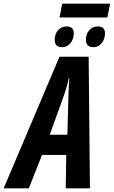

<svg xmlns="http://www.w3.org/2000/svg" viewBox="-82 -1026 620 1046"><path d="M242 -931H503L518 -1006H257ZM258 -769C293 -769 320 -802 320 -845C320 -869 306 -882 282 -882C243 -882 216 -852 216 -809C216 -782 229 -769 258 -769ZM428 -769C463 -769 490 -803 490 -845C490 -869 476 -882 452 -882C413 -882 386 -852 386 -809C386 -782 400 -769 428 -769ZM-62 0H75L147 -182H279L276 0H408L401 -717H242ZM189 -292 268 -511C279 -544 288 -572 293 -601H296C293 -570 292 -541 291 -509L285 -292Z"/></svg>

Font: Noto Sans ExtraCondensed
Style: Bold Italic
Weight: 700
Width: 2
Italic angle: -12°
Designer: Monotype Design Team
Foundry: Monotype Imaging Inc.
Version: Version 2.013